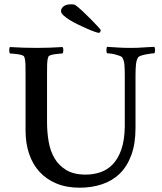

<svg xmlns="http://www.w3.org/2000/svg" viewBox="-20 -869 752 894"><path d="M150 -646Q179 -646 210.5 -647Q242 -648 271 -650Q275 -646 275 -635.5Q275 -625 271 -620Q267 -620 256.5 -619Q246 -618 235 -616.5Q224 -615 215 -612Q206 -609 205 -604Q200 -591 199.5 -570.5Q199 -550 199 -525V-300Q199 -254 206.5 -210Q214 -166 234 -132Q254 -98 289 -77Q324 -56 379 -56Q415 -56 447.5 -67Q480 -78 505 -104Q530 -130 545 -173Q560 -216 561 -279V-517Q561 -545 559.5 -566Q558 -587 550 -600Q548 -605 538.5 -608.5Q529 -612 518 -615Q507 -618 496 -619.5Q485 -621 479 -621Q475 -626 475.5 -636Q476 -646 478 -651Q509 -649 533 -647.5Q557 -646 590 -646Q607 -646 620 -646.5Q633 -647 645 -648Q657 -649 670 -649.5Q683 -650 699 -651Q701 -647 702 -638Q703 -629 699 -621Q694 -621 682.5 -619.5Q671 -618 658.5 -615.5Q646 -613 635.5 -609.5Q625 -606 622 -600Q615 -588 613 -567.5Q611 -547 611 -518V-274Q611 -200 591.5 -147Q572 -94 537.5 -60.5Q503 -27 455 -11Q407 5 351 5Q290 5 243 -14.5Q196 -34 164 -69Q132 -104 115.5 -153Q99 -202 99 -261V-525Q99 -550 98.5 -570.5Q98 -591 93 -604Q92 -609 83 -612Q74 -615 63 -616.5Q52 -618 41.5 -619Q31 -620 26 -620Q23 -625 23 -635.5Q23 -646 26 -650Q56 -648 88.5 -647Q121 -646 150 -646ZM449 -728Q449 -725 446.5 -720.5Q444 -716 440 -716Q436 -716 421.5 -721Q407 -726 387.5 -734.5Q368 -743 346 -753.5Q324 -764 306 -775Q288 -786 276 -797Q264 -808 264 -817Q264 -830 276 -839.5Q288 -849 312 -849Q324 -849 330 -846Q344 -836 364.5 -817Q385 -798 403.5 -779Q422 -760 435.5 -745.5Q449 -731 449 -728Z"/></svg>

Font: Vermiglione Medium
Style: Regular
Weight: 500
Version: Version 1.000